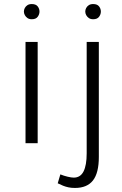

<svg xmlns="http://www.w3.org/2000/svg" viewBox="-20 -707 602 948"><path d="M106 -500H166V0H106ZM98 -650Q98 -659 102.5 -667.5Q107 -676 115.5 -681.5Q124 -687 137 -687Q157 -687 166 -675.5Q175 -664 175 -650Q175 -636 166 -624Q157 -612 137 -612Q124 -612 115.5 -618Q107 -624 102.5 -632.5Q98 -641 98 -650ZM278 154Q295 161 314 165.5Q333 170 344 170Q377 170 392.5 139.5Q408 109 408 50V-500H468V68Q468 147 439 184Q410 221 350 221Q332 221 318 218Q304 215 291.5 210Q279 205 265 198ZM401 -650Q401 -659 405.5 -667.5Q410 -676 418.5 -681.5Q427 -687 440 -687Q460 -687 469 -675.5Q478 -664 478 -650Q478 -636 469 -624Q460 -612 440 -612Q427 -612 418.5 -618Q410 -624 405.5 -632.5Q401 -641 401 -650Z"/></svg>

Font: Moderustic Light
Style: Regular
Weight: 300
Designer: Tural Alisoy
Foundry: TAFT Foundry
Version: Version 2.120